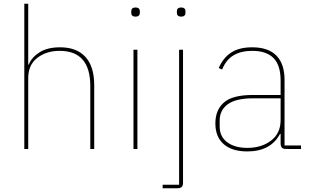

<svg xmlns="http://www.w3.org/2000/svg" viewBox="-20 -797 1653 1027"><path d="M110 0V-777H131V-452H134Q150 -491 192 -517.5Q234 -544 301 -544Q390 -544 437 -492.5Q484 -441 484 -341V0H463V-337Q463 -525 299 -525Q228 -525 179.5 -487.5Q131 -450 131 -380V0Z M682 -729V-736Q682 -757 705 -757Q728 -757 728 -736V-729Q728 -708 705 -708Q682 -708 682 -729ZM715 0H694V-531H715Z M926 -729V-736Q926 -757 949 -757Q972 -757 972 -736V-729Q972 -708 949 -708Q926 -708 926 -729ZM850 210V191H938V-531H959V180Q959 196 952 203Q945 210 929 210Z M1132 -137Q1132 -209 1178 -249Q1224 -289 1332 -289H1481V-366Q1481 -448 1443 -486.5Q1405 -525 1329 -525Q1269 -525 1229 -501Q1189 -477 1168 -425L1150 -433Q1173 -487 1216 -515.5Q1259 -544 1329 -544Q1415 -544 1458.5 -499.5Q1502 -455 1502 -370V-19H1590V0H1511Q1495 0 1488 -7Q1481 -14 1481 -30V-81H1478Q1428 13 1303 13Q1221 13 1176.5 -26Q1132 -65 1132 -137ZM1481 -155V-271H1333Q1242 -271 1198.5 -239.5Q1155 -208 1155 -152V-121Q1155 -66 1195.5 -36Q1236 -6 1303 -6Q1379 -6 1430 -45Q1481 -84 1481 -155Z"/></svg>

Font: IBM Plex Sans JP Thin
Style: Regular
Weight: 100
Designer: Mike Abbink; Paul van der Laan; Pieter van Rosmalen; Wujin Sim; Yejin Wi; Jinhee Kim; Boomi Park; Yona Kim; Kichan Ma
Foundry: Sandoll Inc.
Version: Version 1.001